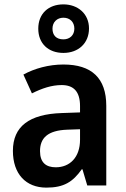

<svg xmlns="http://www.w3.org/2000/svg" viewBox="-20 -848 577 878"><path d="M270 -606C338 -606 387 -650 387 -718C387 -785 336 -828 270 -828C201 -828 155 -785 155 -717C155 -649 201 -606 270 -606ZM270 -668C237 -668 220 -687 220 -717C220 -747 241 -767 270 -767C300 -767 320 -747 320 -717C320 -687 299 -668 270 -668ZM270 -553C203 -553 138 -535 87 -507L126 -421C172 -444 216 -459 262 -459C317 -459 346 -429 346 -363V-334L262 -331C114 -326 39 -270 39 -158C39 -53 98 10 192 10C272 10 313 -16 354 -74H357L379 0H466V-364C466 -491 399 -553 270 -553ZM289 -255 346 -257V-209C346 -128 299 -83 235 -83C191 -83 163 -104 163 -157C163 -216 197 -252 289 -255Z"/></svg>

Font: Noto Sans Kannada SemiCondensed SemiBold
Style: Regular
Weight: 600
Width: 4
Designer: Jelle Bosma - Monotype Design Team
Foundry: Monotype Imaging Inc.
Version: Version 2.005